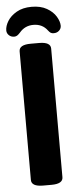

<svg xmlns="http://www.w3.org/2000/svg" viewBox="-65 -917 391 952"><g transform="rotate(-5 130.5 -441.0)"><path d="M52 -30V-670Q52 -703 110 -703H152Q209 -703 209 -670V-30Q209 3 152 3H110Q52 3 52 -30ZM266 -779Q266 -765 255.5 -755Q245 -745 229 -745Q219 -745 213.5 -748.5Q208 -752 201 -761Q176 -795 131 -795Q89 -795 62 -763Q53 -753 46.5 -749Q40 -745 32 -745Q16 -745 5.5 -755Q-5 -765 -5 -779Q-5 -801 10 -825.5Q25 -850 55.5 -867.5Q86 -885 130 -885Q175 -885 205.5 -867.5Q236 -850 251 -825Q266 -800 266 -779Z"/></g></svg>

Font: Asap Condensed
Style: Bold
Weight: 700
Designer: Pablo Cosgaya
Foundry: Omnibus-Type
Version: Version 1.010; ttfautohint (v1.8)